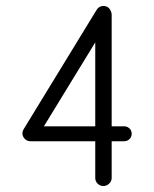

<svg xmlns="http://www.w3.org/2000/svg" viewBox="-20 -623 516 643"><path d="M303 -589Q311 -603 326 -603Q344 -603 351 -586Q354 -580 354 -574V-200H396Q406 -200 413.5 -193Q421 -186 421 -175Q421 -164 413.5 -157Q406 -150 396 -150H354V-27Q354 -16 345.5 -8Q337 0 326 0Q315 0 307 -8Q299 -16 299 -27V-150H82Q71 -150 63 -158Q55 -166 55 -177Q55 -183 59 -190ZM127 -200H299V-481Z"/></svg>

Font: RIT Ala
Style: Regular
Weight: 400
Designer: Radhakrishan VN, Aswathy J
Version: 1.0